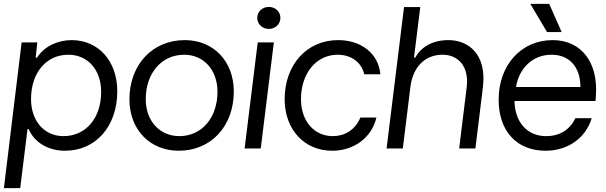

<svg xmlns="http://www.w3.org/2000/svg" viewBox="-21 -764 3119 988"><path d="M-1 204.1H83L120.6 -100.1H126.5C156.7 -28.3 230.5 11.7 313.5 11.7C472.2 11.7 582.5 -114.3 582.5 -294.4C582.5 -450.2 485.4 -557.6 347.2 -557.6C277.8 -557.6 207.5 -526.9 169.4 -467.3H162.6L170.9 -545.9H90.3ZM138.7 -254.4C138.7 -389.6 216.8 -482.4 331.1 -482.4C429.7 -482.4 499.5 -405.3 499.5 -291.5C499.5 -155.8 420.4 -63.5 305.7 -63.5C207.5 -63.5 138.7 -140.6 138.7 -254.4Z M898.9 11.7C1064.5 11.7 1182.1 -113.8 1182.1 -293.5C1182.1 -448.7 1077.6 -557.6 930.2 -557.6C763.7 -557.6 645 -431.6 645 -252.4C645 -97.2 750.5 11.7 898.9 11.7ZM729 -253.9C729 -388.2 811 -482.4 926.8 -482.4C1027.3 -482.4 1098.1 -403.8 1098.1 -292C1098.1 -157.7 1017.1 -63.5 902.3 -63.5C800.8 -63.5 729 -141.6 729 -253.9Z M1237.8 0H1320.8L1388.2 -545.9H1305.2ZM1302.7 -671.9C1302.7 -640.1 1329.1 -615.2 1362.3 -615.2C1396 -615.2 1421.9 -640.1 1421.9 -671.9C1421.9 -703.6 1396 -728.5 1362.3 -728.5C1329.1 -728.5 1302.7 -703.6 1302.7 -671.9Z M1689 11.7C1801.3 11.7 1892.1 -56.6 1916 -159.2H1833.5C1805.7 -92.3 1749.5 -63.5 1691.4 -63.5C1595.2 -63.5 1527.8 -141.6 1527.8 -253.4C1527.8 -385.3 1605 -482.4 1717.3 -482.4C1784.7 -482.4 1839.8 -443.8 1853 -381.8H1936.5C1926.3 -490.2 1835.9 -557.6 1719.2 -557.6C1557.6 -557.6 1443.8 -430.7 1443.8 -253.4C1443.8 -97.2 1544.9 11.7 1689 11.7Z M1968.3 0H2051.8L2090.8 -316.4C2103.5 -419.9 2166.5 -482.4 2255.9 -482.4C2335.9 -482.4 2394 -423.8 2380.4 -314L2341.8 0H2425.3L2463.9 -314.9C2484.9 -485.8 2388.7 -557.6 2286.6 -557.6C2201.2 -557.6 2144 -519.5 2116.2 -467.8H2109.4L2141.6 -727.5H2058.1Z M2786.6 11.7C2897.9 11.7 2991.7 -50.3 3023.9 -155.8H2939.9C2910.6 -95.2 2858.4 -63.5 2789.1 -63.5C2691.9 -63.5 2628.4 -135.3 2626.5 -244.1H3043.5L3045.4 -270.5C3058.1 -443.4 2970.2 -557.6 2822.8 -557.6C2661.1 -557.6 2544.9 -429.2 2544.9 -251C2544.9 -88.9 2638.2 11.7 2786.6 11.7ZM2634.3 -316.4C2650.9 -416.5 2723.1 -482.4 2816.9 -482.4C2908.7 -482.4 2965.8 -419.4 2965.8 -316.4ZM2708 -744.1 2793.9 -599.1H2869.1L2805.2 -744.1Z"/></svg>

Font: Guggenheim Sans Display
Style: Italic
Weight: 400
Italic angle: -7°
Designer: Modified by Tom Baber under direction of Pentagram Design 2023
Foundry: rsms
Version: Version 1.001;Glyphs 3.1.2 (3151)